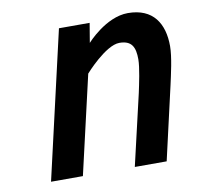

<svg xmlns="http://www.w3.org/2000/svg" viewBox="-63 -575 657 641"><g transform="rotate(-10 265.0 -255.0)"><path d="M245 -334C245 -334 318 -417 365 -417C407 -417 418 -393 418 -352C418 -324 406 -269 400 -241L344 0H452L509 -249C516 -281 530 -340 530 -377C530 -453 496 -510 410 -510C335 -510 268 -434 268 -434L279 -500H175L60 0H168Z"/></g></svg>

Font: RazerF5 SemiBold
Style: Italic
Weight: 600
Foundry: Razer Inc.
Version: Version 2